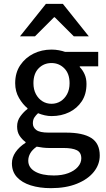

<svg xmlns="http://www.w3.org/2000/svg" viewBox="-20 -759 552 999"><path d="M245 220Q186 220 140 205.5Q94 191 68 162.5Q42 134 42 91Q42 60 61 32.5Q80 5 113 -16V-20Q95 -33 82 -52.5Q69 -72 69 -101Q69 -131 86.5 -154.5Q104 -178 123 -192V-196Q99 -215 79 -249Q59 -283 59 -326Q59 -381 85.5 -420Q112 -459 154.5 -480Q197 -501 248 -501Q268 -501 286.5 -497.5Q305 -494 319 -489H491V-414H395V-410Q410 -395 420 -373Q430 -351 430 -322Q430 -269 405.5 -232Q381 -195 340 -175Q299 -155 248 -155Q231 -155 213 -159Q195 -163 178 -170Q167 -160 159 -148Q151 -136 151 -117Q151 -96 169 -82.5Q187 -69 233 -69H324Q411 -69 455 -41Q499 -13 499 50Q499 97 468 135.5Q437 174 380 197Q323 220 245 220ZM248 -219Q274 -219 295 -232Q316 -245 329 -269Q342 -293 342 -326Q342 -376 314.5 -403.5Q287 -431 248 -431Q208 -431 181 -403.5Q154 -376 154 -326Q154 -293 167 -269Q180 -245 201 -232Q222 -219 248 -219ZM260 154Q303 154 335 142Q367 130 385 109.5Q403 89 403 65Q403 34 379.5 22.5Q356 11 311 11H235Q219 11 202.5 9Q186 7 171 4Q148 20 137.5 38.5Q127 57 127 77Q127 113 162.5 133.5Q198 154 260 154ZM84 -570 219 -739H307L442 -570H364L265 -669H261L162 -570Z"/></svg>

Font: Source Sans 3 ExtraLight Medium
Style: Regular
Weight: 500
Version: Version 3.052;hotconv 1.1.0;makeotfexe 2.6.0